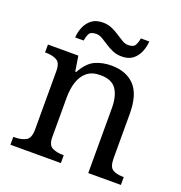

<svg xmlns="http://www.w3.org/2000/svg" viewBox="-132 -848 908 962"><g transform="rotate(20 322.5 -367.0)"><path d="M28 0V-42H36Q70 -42 94 -54.5Q118 -67 118 -114V-426Q118 -470 94.5 -482Q71 -494 38 -494H33V-536H195L208 -455H213Q244 -511 282.5 -528.5Q321 -546 369 -546Q448 -546 492.5 -499.5Q537 -453 537 -350V-114Q537 -67 557.5 -54.5Q578 -42 612 -42H617V0H443V-345Q443 -410 418.5 -446Q394 -482 333 -482Q288 -482 261.5 -459.5Q235 -437 223.5 -400Q212 -363 212 -320V-109Q212 -65 235.5 -53.5Q259 -42 292 -42H297V0ZM400 -606Q373 -606 351 -615.5Q329 -625 310.5 -637.5Q292 -650 275.5 -659.5Q259 -669 243 -669Q213 -669 205 -652.5Q197 -636 194 -616H149Q151 -647 162.5 -673.5Q174 -700 196.5 -717Q219 -734 255 -734Q282 -734 303.5 -724.5Q325 -715 343.5 -702.5Q362 -690 378.5 -680.5Q395 -671 411 -671Q440 -671 448.5 -687.5Q457 -704 460 -724H505Q503 -694 491.5 -667Q480 -640 458 -623Q436 -606 400 -606Z"/></g></svg>

Font: Noto Serif Ahom
Style: Regular
Weight: 400
Designer: Monotype Design Team
Foundry: Monotype Imaging Inc.
Version: Version 2.007; ttfautohint (v1.8.4.7-5d5b)